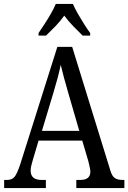

<svg xmlns="http://www.w3.org/2000/svg" viewBox="-20 -951 649 971"><path d="M1 0V-41H16Q40 -41 53 -56Q66 -71 82 -119L270 -714H345L538 -89Q546 -61 560 -51Q574 -41 600 -41H609V0H366V-41H386Q437 -41 437 -83Q437 -92 433.5 -106.5Q430 -121 427 -135L396 -240H175L146 -142Q142 -130 138.5 -114.5Q135 -99 135 -88Q135 -41 190 -41H212V0ZM192 -289H381L327 -475Q314 -520 304 -556.5Q294 -593 287 -623Q281 -593 272 -559Q263 -525 251 -485ZM175 -784Q188 -803 205 -829Q222 -855 237.5 -882Q253 -909 262 -931H349Q358 -909 373.5 -882Q389 -855 405.5 -829Q422 -803 436 -784V-771H398Q375 -793 350 -819Q325 -845 305 -872Q286 -845 261 -819Q236 -793 213 -771H175Z"/></svg>

Font: Noto Serif Myanmar Cond
Style: Regular
Weight: 400
Width: 3
Designer: Ben Mitchell and the Monotype Design Team
Foundry: Monotype Imaging Inc.
Version: Version 2.106; ttfautohint (v1.8.4.7-5d5b)